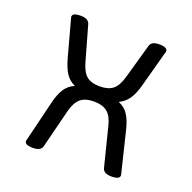

<svg xmlns="http://www.w3.org/2000/svg" viewBox="-112 -717 833 833"><g transform="rotate(20 305.0 -300.0)"><path d="M86 -15 133 -208Q143 -249 159 -273.5Q175 -298 203 -310Q175 -323 159.5 -347.5Q144 -372 133 -412L86 -585Q83 -605 124 -605Q159 -605 166 -582L211 -423Q223 -380 244 -362.5Q265 -345 305 -345Q344 -345 365.5 -362.5Q387 -380 399 -423L444 -582Q450 -605 486 -605Q526 -605 524 -585L477 -412Q466 -371 449.5 -347Q433 -323 406 -310Q435 -298 451 -273.5Q467 -249 477 -208L524 -15Q526 5 486 5Q450 5 444 -18L399 -197Q389 -239 367 -257Q345 -275 305 -275Q265 -275 243.5 -257Q222 -239 211 -197L166 -18Q160 5 124 5Q83 5 86 -15Z"/></g></svg>

Font: Offside
Style: Regular
Weight: 400
Designer: Eduardo Rodriguez Tunni
Foundry: Eduardo Rodriguez Tunni
Version: Version 1.002; ttfautohint (v1.8.4.7-5d5b);gftools[0.9.23]